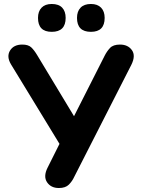

<svg xmlns="http://www.w3.org/2000/svg" viewBox="-20 -937 709 965"><path d="M437 -777Q367 -777 367 -847Q367 -880 385 -898.5Q403 -917 437 -917Q470 -917 488 -898.5Q506 -880 506 -847Q506 -777 437 -777ZM240 -777Q171 -777 171 -847Q171 -880 189 -898.5Q207 -917 240 -917Q275 -917 292.5 -898.5Q310 -880 310 -847Q310 -777 240 -777ZM276 8Q236 8 216.5 -21Q197 -50 219 -94L279 -214L35 -614Q12 -653 30.5 -683Q49 -713 92 -713Q122 -713 137 -699Q152 -685 168 -658L352 -353L506 -657Q517 -679 533 -696Q549 -713 583 -713Q623 -713 643 -685Q663 -657 640 -611L353 -48Q343 -26 326 -9Q309 8 276 8Z"/></svg>

Font: Chiron GoRound TC
Style: Bold
Weight: 700
Designer: Ryoko NISHIZUKA 西塚涼子 (kana, bopomofo & ideographs); Paul D. Hunt (Latin, Greek & Cyrillic); Sandoll Communications 산돌커뮤니
Foundry: Adobe
Version: Version 1.000;hotconv 1.1.1;makeotfexe 2.6.0